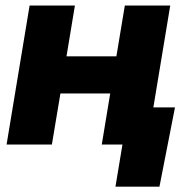

<svg xmlns="http://www.w3.org/2000/svg" viewBox="-20 -536 687 712"><path d="M257.8 -515.6 226.6 -327.1H411.6L442.9 -515.6H611.3L525.9 0H357.4L388.7 -189.5H204.1L172.4 0H4.4L89.8 -515.6ZM408.2 156.2 434.1 0H389.6L412.6 -137.7H628.9L571.3 156.2Z"/></svg>

Font: Inter Display ExtraBold
Style: Italic
Weight: 800
Italic angle: -9.39999°
Designer: Rasmus Andersson
Foundry: rsms
Version: Version 4.000;git-a52131595